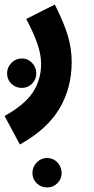

<svg xmlns="http://www.w3.org/2000/svg" viewBox="-61 -403 412 841"><path d="M-41 105Q46 57 82.5 2Q119 -53 119 -123Q119 -165 102.5 -212Q86 -259 54 -320L179 -383Q219 -304 236 -247Q253 -190 253 -131Q253 -18 199.5 72.5Q146 163 26 230ZM-30 -81Q-30 -108 -11 -127.5Q8 -147 35 -147Q61 -147 79.5 -127.5Q98 -108 98 -81Q98 -55 79.5 -36.5Q61 -18 35 -18Q7 -18 -11.5 -36.5Q-30 -55 -30 -81ZM81 355Q81 328 100 308.5Q119 289 146 289Q172 289 190.5 308.5Q209 328 209 355Q209 381 190.5 399.5Q172 418 146 418Q118 418 99.5 399.5Q81 381 81 355Z"/></svg>

Font: Noto Sans Arabic Cond
Style: Bold
Weight: 700
Width: 3
Designer: Nadine Chahine
Foundry: Monotype Imaging Inc.
Version: Version 1.001